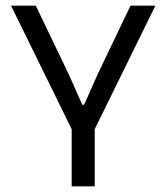

<svg xmlns="http://www.w3.org/2000/svg" viewBox="-20 -659 588 679"><path d="M238.5 -192 19 -639H106.5L224 -394.5L271 -288.5H277.5L324.5 -394.5L441.5 -639H529.5L310 -192ZM233.5 0V-269.5H315V0Z"/></svg>

Font: Anek Odia
Style: Regular
Weight: 400
Designer: Yesha Goshar & Mahesh Sahu (Odia), Yesha Goshar (Latin)
Foundry: Ek Type
Version: Version 1.003